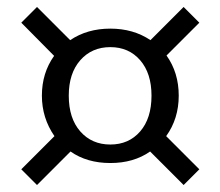

<svg xmlns="http://www.w3.org/2000/svg" viewBox="-20 -619 631 550"><path d="M456 -229 551 -134 506 -89 410 -185Q363 -152 296 -152Q229 -152 182 -185L86 -89L41 -134L136 -229Q100 -281 100 -345Q100 -410 135 -459L41 -554L86 -599L181 -504Q230 -537 296 -537Q362 -537 411 -504L506 -599L551 -554L457 -460Q492 -411 492 -345Q492 -279 456 -229ZM414 -345Q414 -409 381.5 -446.5Q349 -484 296 -484Q243 -484 210 -446.5Q177 -409 177 -345Q177 -280 210 -242.5Q243 -205 296 -205Q349 -205 381.5 -242.5Q414 -280 414 -345Z"/></svg>

Font: Ibarra Real Nova
Style: Bold
Weight: 700
Designer: Jose Maria Ribagorda & Octavio Pardo
Foundry: Jose Maria Ribagorda
Version: Version 1.014